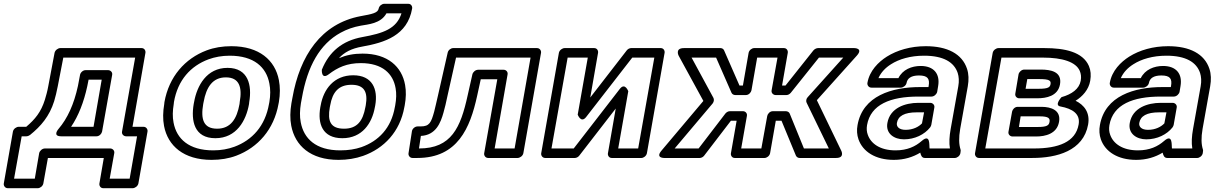

<svg xmlns="http://www.w3.org/2000/svg" viewBox="-20 -806 6390 1010"><path d="M138 -96C195 -142 240 -194 265 -274C272 -297 278 -323 284 -353L313 -503H691L622 -114C619 -99 632 -89 643 -89H701L662 134H557L581 0C584 -15 571 -25 560 -25H216C201 -25 188 -11 186 0L163 134H54L94 -89H119C126 -89 134 -93 138 -96ZM118 -139H78C67 -139 51 -129 48 -114L0 159C-2 170 6 184 21 184H179C190 184 205 174 208 159L232 25H526L503 159C501 170 508 184 523 184H678C689 184 705 174 708 159L756 -114C758 -125 750 -139 735 -139H677L745 -528C747 -539 740 -553 725 -553H297C285 -553 270 -542 267 -528L234 -353C229 -325 222 -301 216 -281C196 -217 165 -179 118 -139ZM439 -352 446 -387H515L472 -139H354C393 -197 421 -269 439 -352ZM390 -354C369 -257 335 -183 288 -128C288 -128 253 -89 302 -89H488C503 -89 515 -103 517 -114L570 -412C573 -427 560 -437 549 -437H430C416 -437 403 -424 401 -412Z M895 -269C915 -385 983 -459 1077 -494C1110 -506 1147 -513 1188 -513C1317 -513 1381 -452 1397 -367C1403 -337 1403 -305 1397 -269L1395 -259C1375 -143 1307 -69 1213 -34C1180 -22 1143 -15 1102 -15C973 -15 909 -76 893 -161C887 -191 888 -223 894 -259ZM845 -269 844 -259C837 -218 836 -179 843 -143C863 -39 946 35 1093 35C1140 35 1183 28 1223 13C1337 -30 1421 -125 1445 -259L1447 -269C1454 -310 1454 -349 1447 -385C1427 -489 1344 -563 1197 -563C1150 -563 1107 -556 1067 -541C953 -498 869 -403 845 -269ZM1291 -269C1306 -356 1287 -449 1177 -449C1067 -449 1016 -355 1001 -269L999 -259C984 -171 1001 -79 1113 -79C1224 -79 1275 -172 1290 -259ZM1241 -269 1240 -259C1226 -180 1193 -129 1122 -129C1050 -129 1035 -179 1049 -259L1051 -269C1065 -347 1098 -399 1168 -399C1239 -399 1255 -347 1241 -269Z M1709 -415C1756 -451 1805 -474 1878 -474C1992 -474 2048 -418 2061 -342C2066 -315 2065 -285 2059 -252L2057 -242C2038 -133 1972 -64 1881 -32C1849 -21 1812 -15 1770 -15C1641 -15 1578 -77 1562 -163C1556 -193 1557 -226 1563 -263L1568 -290C1597 -457 1662 -574 1772 -634C1805 -652 1839 -664 1878 -671C1915 -678 1983 -681 2013 -736H2092C2066 -654 1996 -631 1886 -611C1781 -592 1711 -534 1673 -439C1673 -439 1669 -385 1709 -415ZM1763 -500C1791 -531 1829 -551 1886 -561C2004 -582 2123 -619 2148 -761C2150 -772 2143 -786 2128 -786H2001C1990 -786 1975 -776 1972 -761C1968 -738 1938 -732 1877 -721C1670 -682 1557 -514 1518 -290L1513 -263C1506 -221 1505 -181 1512 -145C1532 -40 1613 35 1761 35C1807 35 1850 28 1890 14C2000 -25 2084 -113 2107 -242L2109 -252C2116 -290 2117 -326 2111 -359C2094 -455 2020 -524 1887 -524C1840 -524 1801 -516 1763 -500ZM1954 -252C1969 -337 1939 -410 1838 -410C1737 -410 1682 -337 1667 -252L1665 -242C1650 -155 1676 -79 1781 -79C1885 -79 1937 -157 1952 -242ZM1904 -252 1902 -242C1889 -170 1859 -129 1790 -129C1718 -129 1702 -169 1715 -242L1717 -252C1729 -321 1761 -360 1829 -360C1897 -360 1916 -321 1904 -252Z M2771 -503 2687 -25H2582L2650 -414C2653 -429 2641 -439 2630 -439H2495C2481 -439 2468 -427 2465 -415L2440 -304C2403 -135 2355 -25 2184 -25C2187 -46 2191 -70 2194 -91C2273 -95 2298 -160 2313 -214C2320 -238 2327 -268 2334 -302L2379 -503ZM2826 -528C2828 -539 2820 -553 2805 -553H2364C2352 -553 2338 -543 2335 -529L2284 -304C2276 -270 2270 -242 2264 -219C2248 -161 2239 -141 2193 -141H2177C2163 -141 2149 -129 2147 -116L2129 0C2127 12 2136 25 2150 25H2175C2387 25 2453 -132 2490 -302L2509 -389H2596L2527 0C2525 11 2533 25 2548 25H2703C2714 25 2730 15 2733 0Z M3306 -503H3422L3337 -25H3232L3285 -326C3285 -326 3268 -373 3241 -339L2998 -25H2881L2966 -503H3072L3019 -203C3019 -203 3036 -156 3063 -190ZM3300 -553C3293 -553 3283 -549 3277 -541L3085 -293L3126 -528C3128 -539 3121 -553 3106 -553H2950C2939 -553 2923 -543 2920 -528L2827 0C2825 11 2833 25 2848 25H3004C3011 25 3021 21 3027 13L3219 -235L3178 0C3176 11 3183 25 3198 25H3354C3365 25 3380 15 3383 0L3476 -528C3478 -539 3471 -553 3456 -553Z M4114 -221H4045C4030 -221 4018 -207 4016 -196L3985 -25H3879L3909 -196C3912 -211 3900 -221 3889 -221H3819C3810 -221 3801 -215 3796 -209L3655 -25H3529L3729 -262C3736 -271 3737 -283 3733 -291L3618 -503H3747L3828 -318C3831 -311 3839 -306 3848 -306H3904C3919 -306 3931 -320 3933 -331L3963 -503H4070L4039 -331C4036 -316 4049 -306 4060 -306H4117C4126 -306 4134 -311 4140 -318L4288 -503H4416L4229 -295C4221 -287 4219 -274 4223 -266L4340 -25H4209L4134 -209C4131 -217 4121 -221 4114 -221ZM4091 -171 4167 13C4170 19 4177 25 4186 25H4378C4426 25 4405 -14 4405 -14L4277 -279L4487 -513C4523 -553 4474 -553 4474 -553H4283C4275 -553 4265 -548 4259 -541L4112 -356H4094L4124 -528C4126 -539 4119 -553 4104 -553H3947C3936 -553 3921 -543 3918 -528L3888 -356H3870L3789 -541C3786 -548 3779 -553 3770 -553H3578C3529 -553 3550 -513 3550 -513L3680 -275L3460 -14C3426 26 3474 25 3474 25H3661C3668 25 3678 21 3684 13L3825 -171H3855L3825 0C3823 11 3830 25 3845 25H4002C4013 25 4028 15 4031 0L4061 -171Z M4981 -128C4974 -89 4972 -55 4977 -25H4870C4867 -40 4876 -106 4828 -64C4796 -36 4753 -15 4691 -15C4609 -15 4561 -51 4545 -97C4539 -113 4538 -129 4541 -148C4560 -257 4665 -298 4811 -298H4880C4895 -298 4908 -312 4910 -323L4915 -353C4926 -417 4893 -459 4823 -459C4776 -459 4728 -440 4706 -395H4601C4614 -425 4638 -450 4667 -468C4709 -495 4769 -513 4841 -513C4943 -513 4999 -479 5018 -422C5024 -403 5026 -379 5021 -352ZM4845 25H5003C5014 25 5029 15 5032 0L5033 -8C5034 -12 5034 -16 5033 -19C5024 -47 5023 -81 5031 -128L5071 -352C5077 -386 5076 -417 5067 -444C5041 -523 4963 -563 4850 -563C4770 -563 4699 -542 4645 -508C4601 -480 4554 -434 4543 -370C4541 -359 4549 -345 4564 -345H4719C4730 -345 4746 -355 4749 -370C4753 -393 4772 -409 4814 -409C4860 -409 4872 -392 4865 -353L4864 -348H4820C4672 -348 4518 -302 4491 -148C4486 -122 4488 -96 4496 -73C4519 -8 4585 35 4682 35C4737 35 4783 20 4821 -3C4824 9 4828 25 4845 25ZM4648 -159C4638 -103 4684 -73 4735 -73C4792 -73 4843 -98 4873 -136C4876 -140 4878 -145 4879 -149L4895 -240C4898 -255 4885 -265 4874 -265H4811C4742 -265 4662 -239 4648 -159ZM4698 -159C4704 -196 4738 -215 4802 -215H4841L4830 -157C4813 -139 4783 -123 4744 -123C4709 -123 4695 -140 4698 -159Z M5665 -381C5657 -338 5618 -310 5564 -295C5564 -295 5524 -252 5558 -246C5623 -234 5664 -206 5654 -151C5638 -59 5548 -25 5419 -25H5163L5248 -503H5466C5569 -503 5640 -480 5660 -433C5666 -419 5669 -402 5665 -381ZM5715 -381C5720 -410 5718 -436 5708 -459C5676 -533 5581 -553 5475 -553H5232C5221 -553 5205 -543 5202 -528L5109 0C5107 11 5115 25 5130 25H5410C5539 25 5679 -12 5704 -151C5715 -214 5683 -254 5638 -276C5674 -298 5707 -334 5715 -381ZM5551 -165C5562 -226 5510 -244 5458 -244H5333C5318 -244 5306 -230 5304 -219L5285 -113C5282 -98 5295 -88 5306 -88H5430C5479 -88 5540 -102 5551 -165ZM5501 -165C5498 -147 5488 -138 5439 -138H5340L5349 -194H5449C5497 -194 5504 -183 5501 -165ZM5556 -362C5568 -430 5506 -440 5455 -440H5368C5353 -440 5340 -426 5338 -415L5321 -314C5318 -299 5330 -289 5341 -289H5437C5483 -289 5545 -300 5556 -362ZM5506 -362C5503 -348 5495 -339 5446 -339H5375L5384 -390H5446C5501 -390 5510 -382 5506 -362Z M6256 -128C6249 -89 6247 -55 6252 -25H6145C6142 -40 6151 -106 6103 -64C6071 -36 6028 -15 5966 -15C5884 -15 5836 -51 5820 -97C5814 -113 5813 -129 5816 -148C5835 -257 5940 -298 6086 -298H6155C6170 -298 6183 -312 6185 -323L6190 -353C6201 -417 6168 -459 6098 -459C6051 -459 6003 -440 5981 -395H5876C5889 -425 5913 -450 5942 -468C5984 -495 6044 -513 6116 -513C6218 -513 6274 -479 6293 -422C6299 -403 6301 -379 6296 -352ZM6120 25H6278C6289 25 6304 15 6307 0L6308 -8C6309 -12 6309 -16 6308 -19C6299 -47 6298 -81 6306 -128L6346 -352C6352 -386 6351 -417 6342 -444C6316 -523 6238 -563 6125 -563C6045 -563 5974 -542 5920 -508C5876 -480 5829 -434 5818 -370C5816 -359 5824 -345 5839 -345H5994C6005 -345 6021 -355 6024 -370C6028 -393 6047 -409 6089 -409C6135 -409 6147 -392 6140 -353L6139 -348H6095C5947 -348 5793 -302 5766 -148C5761 -122 5763 -96 5771 -73C5794 -8 5860 35 5957 35C6012 35 6058 20 6096 -3C6099 9 6103 25 6120 25ZM5923 -159C5913 -103 5959 -73 6010 -73C6067 -73 6118 -98 6148 -136C6151 -140 6153 -145 6154 -149L6170 -240C6173 -255 6160 -265 6149 -265H6086C6017 -265 5937 -239 5923 -159ZM5973 -159C5979 -196 6013 -215 6077 -215H6116L6105 -157C6088 -139 6058 -123 6019 -123C5984 -123 5970 -140 5973 -159Z"/></svg>

Font: Asimov
Style: WidOuIt
Weight: 500
Designer: Google
Version: Version 2.000980; 2014